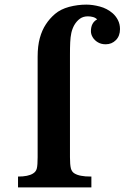

<svg xmlns="http://www.w3.org/2000/svg" viewBox="-20 -812 550 832"><path d="M354 -792Q381.3 -792 412.6 -783.7Q443.8 -775.4 467.8 -754.9Q481.9 -742.7 491 -725.1Q500 -707.5 500 -686Q500 -656.2 482.2 -638.2Q464.4 -620.1 438 -620.1Q418.5 -620.1 404.1 -628.7Q389.6 -637.2 381.8 -650.4Q374 -663.1 374 -676.8Q374 -713.4 400.9 -728Q393.6 -735.4 382.8 -738.3Q372.1 -741.2 360.8 -741.2Q340.8 -741.2 326.7 -731.2Q312.5 -721.2 301.8 -703.1Q293 -687 289.1 -669.2Q285.2 -651.4 284.2 -628.4Q283.7 -617.2 283.4 -603.5Q283.2 -589.8 283.2 -574.2V-130.9Q283.2 -98.1 287.1 -82.5Q291 -67.4 303 -60.3Q314.9 -53.2 331.5 -50.3Q347.2 -46.9 376 -46.9V0H58.1V-46.9Q102.1 -46.9 123 -60.1Q136.2 -67.9 139.6 -82.5Q143.1 -96.2 143.1 -130.9V-565.9Q143.1 -612.8 152.6 -647.2Q162.1 -681.6 178.7 -706.5Q194.8 -731.4 218.5 -751.7Q242.2 -772 279.3 -782.2Q316.9 -792 354 -792Z"/></svg>

Font: BIZ UDPMincho
Style: Bold
Weight: 700
Designer: TypeBank Co., Ltd.
Foundry: Morisawa Inc.
Version: Version 1.06